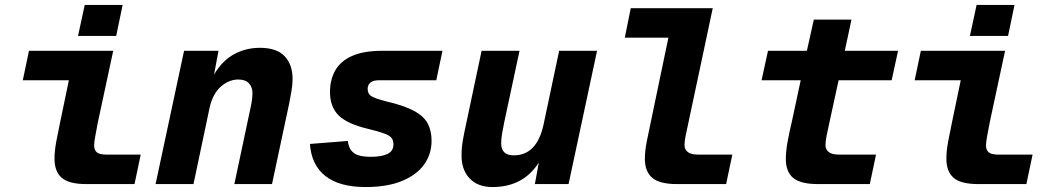

<svg xmlns="http://www.w3.org/2000/svg" viewBox="-20 -743 4240 775"><path d="M328 0Q258 0 229 -25.5Q200 -51 200 -102Q200 -133 207 -171Q214 -209 223 -251L258 -419H72L97 -538H437L375 -249Q370 -222 365 -196Q360 -170 360 -156Q360 -138 370.5 -128.5Q381 -119 410 -119H548L523 0ZM295 -598 322 -723H475L449 -598Z M608 0 723 -538H862L844 -442Q877 -498 924.5 -524Q972 -550 1029 -550Q1097 -550 1129 -516Q1161 -482 1161 -424Q1161 -402 1156.5 -375.5Q1152 -349 1147 -324L1078 0H926L993 -316Q999 -345 999 -368Q999 -391 985 -406.5Q971 -422 942 -422Q904 -422 871.5 -393.5Q839 -365 826 -308L761 0Z M1456 12Q1350 12 1293.5 -32.5Q1237 -77 1231 -162L1384 -174Q1388 -140 1409 -125Q1430 -110 1475 -110Q1520 -110 1544 -121.5Q1568 -133 1568 -160Q1568 -176 1560.5 -186Q1553 -196 1531.5 -204Q1510 -212 1469 -222Q1383 -242 1347.5 -276.5Q1312 -311 1312 -372Q1312 -420 1332.5 -457.5Q1353 -495 1399.5 -516.5Q1446 -538 1525 -538H1766L1741 -419H1508Q1486 -419 1475 -409.5Q1464 -400 1464 -384Q1464 -364 1479.5 -354.5Q1495 -345 1538 -334Q1612 -317 1652 -295Q1692 -273 1707 -243.5Q1722 -214 1722 -175Q1722 -121 1692 -79Q1662 -37 1602.5 -12.5Q1543 12 1456 12Z M1968 12Q1909 12 1876 -22.5Q1843 -57 1843 -115Q1843 -146 1848 -175Q1853 -204 1859 -231L1924 -538H2077L2015 -248Q2011 -227 2007 -205.5Q2003 -184 2003 -164Q2003 -116 2054 -116Q2147 -116 2174 -240L2237 -538H2390L2275 0H2139L2155 -87Q2092 12 1968 12Z M2712 0Q2642 0 2612.5 -25.5Q2583 -51 2583 -102Q2583 -133 2590.5 -171Q2598 -209 2607 -251L2678 -591H2502L2526 -710H2857L2759 -249Q2752 -218 2747.5 -195Q2743 -172 2743 -157Q2743 -140 2756 -129.5Q2769 -119 2797 -119H2936L2911 0Z M3281 0Q3211 0 3181.5 -25Q3152 -50 3152 -101Q3152 -132 3159 -170.5Q3166 -209 3176 -251L3212 -419H3054L3080 -538H3237L3265 -664H3417L3390 -538H3605L3579 -419H3365L3328 -249Q3321 -218 3316.5 -195Q3312 -172 3312 -157Q3312 -140 3325 -129.5Q3338 -119 3366 -119H3516L3491 0Z M3928 0Q3858 0 3829 -25.5Q3800 -51 3800 -102Q3800 -133 3807 -171Q3814 -209 3823 -251L3858 -419H3672L3697 -538H4037L3975 -249Q3970 -222 3965 -196Q3960 -170 3960 -156Q3960 -138 3970.5 -128.5Q3981 -119 4010 -119H4148L4123 0ZM3895 -598 3922 -723H4075L4049 -598Z"/></svg>

Font: Geist Mono ExtraBold
Style: Italic
Weight: 800
Italic angle: -12°
Monospace: yes
Designer: Basement.studio, Andrés Briganti, Mateo Zaragoza
Foundry: Basement.studio, Vercel, Andrés Briganti, Guido Ferreyra, Mateo Zaragoza
Version: Version 1.500; ttfautohint (v1.8.4.7-5d5b)